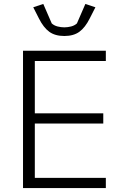

<svg xmlns="http://www.w3.org/2000/svg" viewBox="-20 -956 640 976"><path d="M97 0V-698H518V-646H157V-380H505V-328H157V-52H518V0ZM307 -773Q260 -773 230.5 -794.5Q201 -816 178 -862L149 -919L200 -936L243 -837Q255 -826 272.5 -821.5Q290 -817 307 -817Q324 -817 341.5 -821.5Q359 -826 371 -837L414 -936L465 -919L436 -862Q413 -816 383.5 -794.5Q354 -773 307 -773Z"/></svg>

Font: IBM Plex Mono Light
Style: Regular
Weight: 300
Monospace: yes
Designer: Mike Abbink, Paul van der Laan, Pieter van Rosmalen
Foundry: Bold Monday
Version: Version 2.3